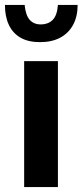

<svg xmlns="http://www.w3.org/2000/svg" viewBox="-27 -759 335 779"><path d="M71 0V-511H208V0ZM135 -588Q88 -588 56.5 -606Q25 -624 9 -658Q-7 -692 -7 -739H73Q77 -697 93.5 -678.5Q110 -660 138 -660Q169 -660 187 -678.5Q205 -697 208 -739H288Q288 -692 269.5 -658Q251 -624 217 -606Q183 -588 135 -588Z"/></svg>

Font: Chivo Medium SemiBold
Style: Regular
Weight: 600
Version: Version 2.002